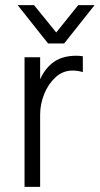

<svg xmlns="http://www.w3.org/2000/svg" viewBox="-20 -731 390 751"><path d="M76 0V-507H137V0ZM304 -511V-449Q294 -452 284.5 -453.5Q275 -455 264 -455Q226 -455 197.5 -429Q169 -403 153 -363.5Q137 -324 137 -283L110 -280Q112 -343 128 -396Q144 -449 180.5 -481Q217 -513 279 -513Q285 -513 291 -512.5Q297 -512 304 -511ZM168 -561H231L350 -711H286L200 -604L113 -711H49Z"/></svg>

Font: Hind Variable Light
Style: Regular
Weight: 300
Designer: Manushi Parikh, Satya Rajpurohit
Foundry: Indian Type Foundry
Version: Version 3.000